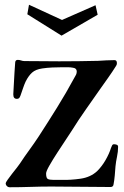

<svg xmlns="http://www.w3.org/2000/svg" viewBox="-20 -789 520 808"><path d="M477 -171Q477 -151 472.5 -130Q468 -109 466 -89Q465 -73 463 -51Q461 -29 458 -14Q457 -2 445 -2Q383 -2 320.5 -3Q258 -4 196 -4Q153 -4 109 -2.5Q65 -1 21 -1Q14 -1 9 -6Q4 -11 4 -18Q4 -21 12 -32.5Q20 -44 31 -58Q42 -72 51.5 -84Q61 -96 64 -101Q83 -130 103.5 -158Q124 -186 143 -215Q182 -275 220.5 -337Q259 -399 293 -462Q297 -468 300 -474.5Q303 -481 303 -488Q303 -502 287 -504Q277 -506 265 -506Q253 -506 242 -506Q222 -506 200 -505Q178 -504 158 -501Q130 -497 115 -483.5Q100 -470 88 -446Q82 -433 77.5 -419.5Q73 -406 68 -392Q66 -385 62.5 -379Q59 -373 51 -373Q36 -373 36 -391V-394Q37 -417 38.5 -439.5Q40 -462 41 -484Q42 -495 42.5 -506Q43 -517 44 -527Q45 -537 55 -537Q62 -537 69 -534.5Q76 -532 83 -532Q119 -532 156.5 -531.5Q194 -531 229 -531Q270 -531 311 -531.5Q352 -532 393 -533Q410 -534 427.5 -535Q445 -536 462 -536Q472 -536 472 -523Q472 -516 468 -511Q453 -487 436 -463Q419 -439 402 -415Q372 -372 341 -328Q310 -284 282 -239Q275 -228 258 -202.5Q241 -177 221.5 -147Q202 -117 188 -92.5Q174 -68 174 -59Q174 -40 181 -36Q188 -32 205 -32H241Q277 -31 319 -37Q361 -43 389 -69Q409 -89 424 -115Q439 -141 447 -166Q449 -171 451.5 -176.5Q454 -182 460 -182Q465 -182 471 -180Q477 -178 477 -171ZM391 -727 239 -639 95 -729 102 -769 241 -705 382 -767Z"/></svg>

Font: Kaisei HarunoUmi
Style: Bold
Weight: 700
Designer: Font-Kai, 金井和夫
Foundry: KAZUO KANAI
Version: Version 5.003